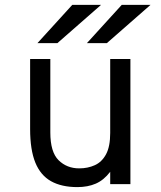

<svg xmlns="http://www.w3.org/2000/svg" viewBox="-20 -752 656 784"><path d="M296 12Q231.5 12 188.5 -12Q145.5 -36 124.2 -88.2Q103 -140.5 103 -225.5V-511H185.5V-211Q185.5 -131 219.2 -97.8Q253 -64.5 303.5 -64.5Q338.5 -64.5 367.2 -77.5Q396 -90.5 413 -122Q430 -153.5 430 -209V-511H512.5V0H430V-50.5Q404 -16.5 371.2 -2.2Q338.5 12 296 12ZM335 -576 477 -732H594.5L416.5 -576ZM133 -576 275 -732H392.5L214.5 -576Z"/></svg>

Font: Overpass Mono
Style: Regular
Weight: 400
Designer: Delve Withrington, Dave Bailey
Foundry: Delve Fonts LLC
Version: Version 4.000